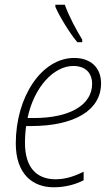

<svg xmlns="http://www.w3.org/2000/svg" viewBox="-20 -785 476 815"><path d="M308 -606H329V-617C305 -656 274 -713 255 -765H215V-756C233 -714 277 -643 308 -606ZM208 10C260 10 305 -4 335 -20V-56C302 -40 263 -24 216 -24C133 -24 86 -77 86 -178C86 -204 88 -230 91 -250H113C294 -250 409 -316 409 -431C409 -499 364 -539 295 -539C156 -539 47 -373 47 -176C47 -48 117 10 208 10ZM124 -284H97C125 -418 210 -505 291 -505C344 -505 371 -474 371 -429C371 -340 277 -284 124 -284Z"/></svg>

Font: Noto Sans SemiCondensed ExtraLight
Style: Italic
Weight: 200
Width: 4
Italic angle: -12°
Designer: Monotype Design Team
Foundry: Monotype Imaging Inc.
Version: Version 2.013